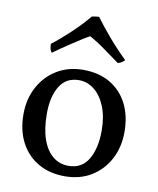

<svg xmlns="http://www.w3.org/2000/svg" viewBox="-81 -773 695 846"><g transform="rotate(10 266.0 -350.0)"><path d="M266 9Q198 9 147 -20.5Q96 -50 68 -103.5Q40 -157 40 -229Q40 -297 69 -351Q98 -405 149 -436Q200 -467 266 -467Q337 -467 387.5 -437Q438 -407 465 -353.5Q492 -300 492 -229Q492 -160 463.5 -106.5Q435 -53 384.5 -22Q334 9 266 9ZM274 -39Q334 -39 363 -88.5Q392 -138 392 -217Q392 -279 373.5 -324.5Q355 -370 324 -394.5Q293 -419 256 -419Q198 -419 169.5 -372Q141 -325 141 -250Q141 -182 157.5 -135Q174 -88 204 -63.5Q234 -39 274 -39ZM116 -517Q109 -524 107 -536Q105 -548 105 -555Q143 -584 185.5 -624Q228 -664 262 -705Q270 -707 279 -708Q288 -709 294 -709Q321 -672 358 -628.5Q395 -585 440 -541Q435 -535 427 -530Q419 -525 410 -523Q378 -546 340 -573.5Q302 -601 270 -618Q258 -612 237.5 -599Q217 -586 193.5 -570.5Q170 -555 149 -540.5Q128 -526 116 -517Z"/></g></svg>

Font: Vollkorn
Style: Regular
Weight: 400
Designer: Friedrich Althausen
Foundry: Friedrich Althausen
Version: Version 4.104